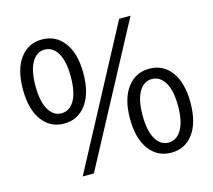

<svg xmlns="http://www.w3.org/2000/svg" viewBox="-107 -878 1135 1021"><g transform="rotate(-15 460.5 -367.0)"><path d="M326.7 -345.7Q281.2 -284.2 205.1 -284.2Q128.9 -284.2 84 -345.7Q39.1 -407.2 39.1 -516.6Q39.1 -626 84 -686.5Q128.9 -747.1 205.1 -747.1Q281.2 -747.1 326.7 -686.5Q372.1 -626 372.1 -516.6Q372.1 -407.2 326.7 -345.7ZM205.1 -340.8Q250 -340.8 276.4 -385.7Q302.7 -430.7 302.7 -516.6Q302.7 -601.6 276.4 -646.5Q250 -691.4 205.1 -691.4Q161.1 -691.4 134.8 -646.5Q108.4 -601.6 108.4 -516.6Q108.4 -431.6 134.8 -386.2Q161.1 -340.8 205.1 -340.8ZM226.6 12.7 630.9 -747.1H693.4L288.1 12.7ZM548.8 -218.8Q548.8 -327.1 594.2 -388.2Q639.6 -449.2 715.8 -449.2Q792 -449.2 836.9 -388.7Q881.8 -328.1 881.8 -218.8Q881.8 -109.4 836.9 -48.3Q792 12.7 715.8 12.7Q639.6 12.7 594.2 -48.3Q548.8 -109.4 548.8 -218.8ZM715.8 -43Q759.8 -43 786.6 -88.4Q813.5 -133.8 813.5 -218.8Q813.5 -303.7 786.6 -348.1Q759.8 -392.6 715.8 -392.6Q670.9 -392.6 644.5 -348.1Q618.2 -303.7 618.2 -218.8Q618.2 -132.8 644.5 -87.9Q670.9 -43 715.8 -43Z"/></g></svg>

Font: Gen Shin Gothic Regular
Style: Regular
Weight: 400
Designer: [Source Han Sans]
Ryoko NISHIZUKA  (kana & ideographs); Paul D. Hunt (Latin, Greek & Cyrillic); Wenlong ZHANG  (bopomofo
Version: Version 1.002.20150607